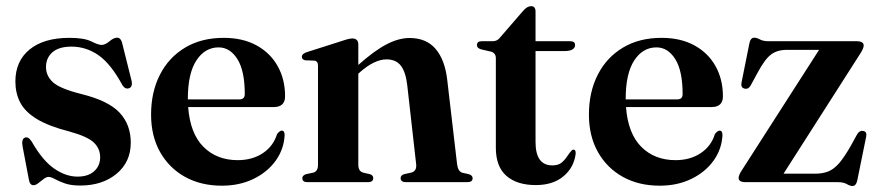

<svg xmlns="http://www.w3.org/2000/svg" viewBox="-20 -592 2853 624"><path d="M232 -18Q266.5 -18 286 -35.5Q305.5 -53 305.5 -81Q305.5 -108.5 285.5 -128.2Q265.5 -148 206 -164.5Q137.5 -182 99.2 -205.5Q61 -229 45.5 -259.2Q30 -289.5 30 -327Q30 -393.5 76.2 -431.2Q122.5 -469 205.5 -469Q253.5 -469 276.5 -457.5Q299.5 -446 310 -446Q322 -446 335.8 -457.8Q349.5 -469.5 360.5 -469.5Q372 -469.5 376.5 -454L406.5 -334Q413 -310.5 400 -305.5Q387.5 -300.5 378 -315Q340 -385 299.8 -412.8Q259.5 -440.5 212 -440.5Q171.5 -440.5 150.5 -422.2Q129.5 -404 129.5 -374Q129.5 -345.5 152 -324.8Q174.5 -304 244 -286.5Q333 -264.5 369 -225.5Q405 -186.5 405 -128.5Q405 -65.5 358.8 -27.2Q312.5 11 241 11Q210.5 11 190.8 4Q171 -3 158.5 -10Q146 -17 138 -17Q130.5 -17 121.8 -10.2Q113 -3.5 104.5 3.2Q96 10 89 10Q77 10 74 -7.5L53.5 -115.5Q49 -139.5 60.5 -144.5Q71.5 -149.5 83 -132Q118 -70.5 156 -44.2Q194 -18 232 -18Z M906.5 -279Q906.5 -244 869 -244H591.5Q598 -158 641.2 -114.8Q684.5 -71.5 752.5 -71.5Q800 -71.5 834.2 -94.2Q868.5 -117 880.5 -156.5Q889.5 -167.5 895.5 -167.5Q905.5 -167.5 905 -152Q902.5 -106.5 875.8 -69.5Q849 -32.5 803.8 -10.5Q758.5 11.5 701 11.5Q633 11.5 581.2 -17.2Q529.5 -46 500.2 -98Q471 -150 471 -219.5Q471 -293 499.8 -349.2Q528.5 -405.5 581.5 -437.2Q634.5 -469 707 -469Q769 -469 813.8 -444.5Q858.5 -420 882.5 -377Q906.5 -334 906.5 -279ZM690.5 -438Q646 -438 618.2 -395.5Q590.5 -353 590.5 -271V-269H758Q775.5 -269 775.5 -286Q775.5 -362 751.5 -400Q727.5 -438 690.5 -438Z M1144.5 -447V-381Q1197.5 -428 1236.8 -448.2Q1276 -468.5 1311 -468.5Q1365.5 -468.5 1395.8 -433Q1426 -397.5 1433.5 -332.5L1465.5 -58.5Q1468.5 -34.5 1483 -30.5L1503.5 -26Q1516 -22 1516 -13Q1516 0 1499 0H1299.5Q1282 0 1282 -13.5Q1282 -22 1293.5 -26L1316.5 -31Q1335 -36 1332.5 -58.5L1303.5 -315.5Q1298.5 -358 1282.8 -378.5Q1267 -399 1236 -399Q1197.5 -399 1150.5 -358L1144.5 -352.5V-56.5Q1144.5 -35.5 1160 -31L1182 -26Q1193 -22.5 1193 -13.5Q1193 0 1176 0H979Q962.5 0 962.5 -13Q962.5 -22 975 -26L998.5 -31Q1013.5 -35.5 1013.5 -56V-378.5Q1013.5 -393.5 1001.5 -395L972.5 -396Q961 -398 961 -407.5Q961 -416.5 975.5 -422L1091.5 -459Q1114.5 -467 1125 -467Q1144.5 -467 1144.5 -447Z M1576.5 -424 1544 -431.5Q1530 -435.5 1530 -445Q1530 -458 1545 -458H1581.5Q1596.5 -458 1606 -471L1679.5 -556Q1693 -572 1706 -572Q1720.5 -572 1720.5 -554.5V-458H1833Q1849 -458 1849 -446Q1849 -426 1813.5 -426H1720.5V-130.5Q1720.5 -54.5 1775 -54.5Q1794.5 -54.5 1805.2 -63.5Q1816 -72.5 1823.5 -84.2Q1831 -96 1840 -105Q1851.5 -108.5 1851 -93Q1845.5 -47.5 1811.2 -19Q1777 9.5 1721.5 9.5Q1660 9.5 1625.8 -20.5Q1591.5 -50.5 1591.5 -111.5V-403Q1591.5 -419 1576.5 -424Z M2329.5 -279Q2329.5 -244 2292 -244H2014.5Q2021 -158 2064.2 -114.8Q2107.5 -71.5 2175.5 -71.5Q2223 -71.5 2257.2 -94.2Q2291.5 -117 2303.5 -156.5Q2312.5 -167.5 2318.5 -167.5Q2328.5 -167.5 2328 -152Q2325.5 -106.5 2298.8 -69.5Q2272 -32.5 2226.8 -10.5Q2181.5 11.5 2124 11.5Q2056 11.5 2004.2 -17.2Q1952.5 -46 1923.2 -98Q1894 -150 1894 -219.5Q1894 -293 1922.8 -349.2Q1951.5 -405.5 2004.5 -437.2Q2057.5 -469 2130 -469Q2192 -469 2236.8 -444.5Q2281.5 -420 2305.5 -377Q2329.5 -334 2329.5 -279ZM2113.5 -438Q2069 -438 2041.2 -395.5Q2013.5 -353 2013.5 -271V-269H2181Q2198.5 -269 2198.5 -286Q2198.5 -362 2174.5 -400Q2150.5 -438 2113.5 -438Z M2776 -418 2526.5 -27.5H2628.5Q2653.5 -27.5 2671.8 -34.8Q2690 -42 2706.8 -61.2Q2723.5 -80.5 2744.5 -117L2766 -156Q2773.5 -168.5 2785.5 -166.5Q2798.5 -164 2795 -147.5L2766 -5Q2762 12.5 2750.5 12.5Q2742.5 12.5 2732 6.2Q2721.5 0 2702 0H2403Q2380.5 0 2380.5 -13.5Q2380.5 -23 2391.5 -39.5L2642 -430H2537.5Q2506 -430 2485.8 -414.8Q2465.5 -399.5 2441.5 -354.5L2419.5 -314Q2412 -301 2400 -304Q2386.5 -307 2390 -324L2415.5 -451Q2419 -469.5 2431.5 -469.5Q2439.5 -469.5 2449.8 -463.8Q2460 -458 2479 -458H2764.5Q2787 -458 2787 -444Q2787 -435 2776 -418Z"/></svg>

Font: Fraunces 72pt S000 SemiBold
Style: Regular
Weight: 600
Version: Version 1.000; ttfautohint (v1.8.3)